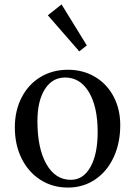

<svg xmlns="http://www.w3.org/2000/svg" viewBox="-20 -832 610 867"><path d="M47 -257Q47 -332 77.5 -391.5Q108 -451 162.5 -484Q217 -517 287 -517Q355 -517 409 -485Q463 -453 493 -396Q523 -339 523 -267Q523 -186 493 -121.5Q463 -57 409 -21Q355 15 287 15Q217 15 162.5 -20Q108 -55 77.5 -116.5Q47 -178 47 -257ZM421 -236Q421 -350 381.5 -416Q342 -482 274 -482Q216 -482 182.5 -429Q149 -376 149 -285Q149 -162 189.5 -91Q230 -20 300 -20Q356 -20 388.5 -78Q421 -136 421 -236ZM196 -763 258 -812 372 -627 338 -600Z"/></svg>

Font: Wittgenstein
Style: Regular
Weight: 400
Designer: Jörg Drees
Foundry: Jörg Drees
Version: Version 1.003;Glyphs 3.1.2 (3151)